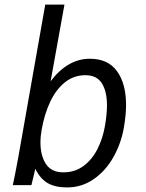

<svg xmlns="http://www.w3.org/2000/svg" viewBox="-20 -810 640 840"><path d="M134.5 -71.5 117.5 0H36Q46.5 -48 60 -122L178 -790H262L201.5 -454.5Q237.5 -502.5 280.8 -527.8Q324 -553 373 -553Q452.5 -553 492 -498.5Q531.5 -444 531.5 -350.5Q531.5 -307.5 522 -252Q510 -183 476.5 -123.2Q443 -63.5 390.8 -26.8Q338.5 10 273 10Q221 10 188.2 -9.2Q155.5 -28.5 134.5 -71.5ZM439 -258Q448 -310.5 448 -349Q448 -410.5 425.5 -445.8Q403 -481 353.5 -481Q303 -481 264 -449.8Q225 -418.5 199.8 -365Q174.5 -311.5 162.5 -244Q157 -214 157 -186.5Q157 -129 181 -92.5Q205 -56 257.5 -56Q308 -56 345.8 -84.2Q383.5 -112.5 406.5 -158.2Q429.5 -204 439 -258Z"/></svg>

Font: JuliaMono Italic
Style: Regular
Weight: 400
Italic angle: -9°
Monospace: yes
Designer: cormullion
Foundry: corm
Version: Version 0.049; ttfautohint (v1.8.4)